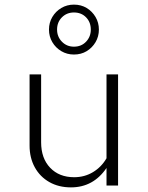

<svg xmlns="http://www.w3.org/2000/svg" viewBox="-20 -803 640 831"><path d="M287 8Q234 8 193.5 -15Q153 -38 130.5 -79Q108 -120 108 -173V-481H158V-187Q158 -118 197 -77Q236 -36 301 -36Q346 -36 382.5 -58Q419 -80 441 -118V-481H491V0H441V-76Q384 8 287 8ZM300 -567Q270 -567 245.5 -581.5Q221 -596 206.5 -620.5Q192 -645 192 -675Q192 -705 206.5 -729.5Q221 -754 245.5 -768.5Q270 -783 300 -783Q331 -783 355 -768.5Q379 -754 393.5 -729.5Q408 -705 408 -675Q408 -645 393.5 -620.5Q379 -596 355 -581.5Q331 -567 300 -567ZM300 -601Q332 -601 352.5 -622.5Q373 -644 373 -675Q373 -707 352.5 -728Q332 -749 300 -749Q269 -749 248 -728Q227 -707 227 -675Q227 -644 248 -622.5Q269 -601 300 -601Z"/></svg>

Font: Red Hat Mono VF Light
Style: Regular
Weight: 300
Monospace: yes
Designer: Pentagram, MCKL
Foundry: Pentagram, MCKL
Version: Version 1.023